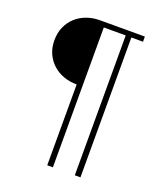

<svg xmlns="http://www.w3.org/2000/svg" viewBox="-152 -802 909 1054"><g transform="rotate(20 302.5 -274.5)"><path d="M249 -323Q208 -323 172 -336Q136 -349 109 -373.5Q82 -398 66.5 -432.5Q51 -467 51 -510Q51 -553 66.5 -588Q82 -623 109 -647.5Q136 -672 172 -685Q208 -698 249 -698H511V-668H443V149H410V-668H282V149H249Z"/></g></svg>

Font: IBM Plex Sans Thai Looped ExtraLight
Style: Regular
Weight: 200
Designer: Mike Abbink, Paul van der Laan, Pieter van Rosmalen, Ben Mitchell, Mark Frömberg
Foundry: Bold Monday
Version: Version 1.0